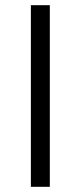

<svg xmlns="http://www.w3.org/2000/svg" viewBox="-20 -720 312 740"><path d="M99 0H172V-700H99Z"/></svg>

Font: Chess Sans
Style: Regular
Weight: 400
Designer: Wolf Bōese
Foundry: Wolf Bōese
Version: Version 7.223;Glyphs 3.3 (3306)